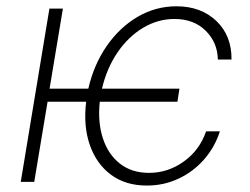

<svg xmlns="http://www.w3.org/2000/svg" viewBox="-20 -573 787 605"><path d="M545.4 -293.5 539.1 -252.4H294.4Q287.6 -188 304.2 -137.2Q320.8 -86.4 357.9 -57.4Q395 -28.3 449.7 -28.3Q509.3 -28.3 559.1 -64Q608.9 -99.6 629.4 -159.2H672.9Q656.7 -108.9 622.8 -70.3Q588.9 -31.7 542.5 -10Q496.1 11.7 442.9 11.7Q375.5 11.7 329.6 -22.5Q283.7 -56.6 262.9 -116.5Q242.2 -176.3 251.5 -252.4H129.9L87.9 0H45.4L135.7 -545.9H178.2L136.2 -293.5H258.3Q275.4 -368.7 315.9 -427.5Q356.4 -486.3 413.3 -519.8Q470.2 -553.2 536.1 -553.2Q613.3 -553.2 661.9 -506.8Q710.4 -460.4 709.5 -385.3H666.5Q665.5 -439 628.2 -476.1Q590.8 -513.2 529.8 -513.2Q477.1 -513.2 430.4 -485.1Q383.8 -457 350.1 -407.5Q316.4 -357.9 301.3 -293.5Z"/></svg>

Font: Inter Extra Light
Style: Italic
Weight: 200
Italic angle: -9.39999°
Designer: Rasmus Andersson
Foundry: rsms
Version: Version 4.000;git-3c8e0fc